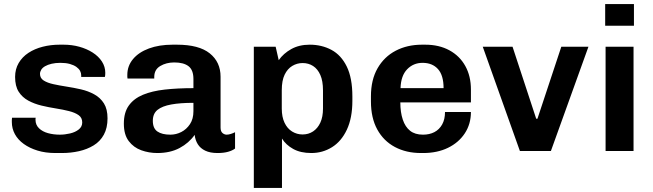

<svg xmlns="http://www.w3.org/2000/svg" viewBox="-20 -740 3198 941"><path d="M251 10Q203 10 164 -2Q125 -14 96.5 -34.5Q68 -55 53 -82.5Q38 -110 38 -142Q38 -148 38 -152Q38 -156 39 -163H155Q154 -160 154 -157.5Q154 -155 154 -153Q154 -128 171 -111.5Q188 -95 215 -87.5Q242 -80 273 -80Q298 -80 323.5 -86Q349 -92 366 -105.5Q383 -119 383 -140Q383 -163 365.5 -175.5Q348 -188 318.5 -195.5Q289 -203 254 -208.5Q219 -214 183.5 -222.5Q148 -231 118.5 -247Q89 -263 71.5 -290.5Q54 -318 54 -363Q54 -401 71.5 -431Q89 -461 119.5 -481Q150 -501 189.5 -511Q229 -521 272 -521H292Q332 -521 368.5 -511Q405 -501 434 -482.5Q463 -464 479.5 -438.5Q496 -413 496 -383Q496 -378 495.5 -371.5Q495 -365 494 -363H378V-371Q378 -382 372.5 -392.5Q367 -403 354.5 -412Q342 -421 322.5 -426.5Q303 -432 276 -432Q252 -432 233 -427.5Q214 -423 201 -415.5Q188 -408 182 -398Q176 -388 176 -378Q176 -357 194 -345.5Q212 -334 241.5 -327.5Q271 -321 306.5 -315.5Q342 -310 377 -302Q412 -294 442 -277.5Q472 -261 489.5 -233Q507 -205 507 -160Q507 -113 489 -80Q471 -47 439 -27.5Q407 -8 367 1Q327 10 283 10Z M751 10Q710 10 672.5 -3.5Q635 -17 611 -48.5Q587 -80 587 -134Q587 -189 611.5 -223Q636 -257 680.5 -275.5Q725 -294 787.5 -301Q850 -308 928 -308V-353Q928 -397 904 -415.5Q880 -434 834 -434Q795 -434 765.5 -416.5Q736 -399 736 -363V-355H605Q604 -358 604 -363.5Q604 -369 604 -373Q604 -417 632 -450.5Q660 -484 710 -502.5Q760 -521 826 -521H847Q955 -521 1008 -478.5Q1061 -436 1061 -364V-115Q1061 -96 1070.5 -88Q1080 -80 1091 -80Q1100 -80 1111 -83.5Q1122 -87 1132 -92V-12Q1119 -2 1097.5 4Q1076 10 1046 10Q1010 10 986 -1.5Q962 -13 949.5 -33Q937 -53 934 -79Q906 -39 860 -14.5Q814 10 751 10ZM815 -80Q843 -80 868.5 -93Q894 -106 911 -131.5Q928 -157 928 -195V-236Q864 -236 819.5 -228Q775 -220 752 -201.5Q729 -183 729 -148Q729 -111 751.5 -95.5Q774 -80 815 -80Z M1224 181V-511H1331L1346 -445Q1369 -478 1407.5 -499.5Q1446 -521 1498 -521Q1557 -521 1604.5 -495.5Q1652 -470 1679.5 -414Q1707 -358 1707 -267V-246Q1707 -162 1680 -104.5Q1653 -47 1607 -18.5Q1561 10 1506 10Q1453 10 1417 -10Q1381 -30 1362 -61V181ZM1463 -81Q1492 -81 1514.5 -96Q1537 -111 1550 -139Q1563 -167 1563 -208V-297Q1563 -343 1550 -372.5Q1537 -402 1514.5 -416.5Q1492 -431 1463 -431Q1436 -431 1412.5 -417Q1389 -403 1375 -374Q1361 -345 1361 -298V-208Q1361 -167 1374.5 -138.5Q1388 -110 1411.5 -95.5Q1435 -81 1463 -81Z M2043 10Q1971 10 1915.5 -19.5Q1860 -49 1829 -105.5Q1798 -162 1798 -243V-268Q1798 -349 1830.5 -405.5Q1863 -462 1919.5 -491.5Q1976 -521 2048 -521H2064Q2132 -521 2182.5 -493.5Q2233 -466 2260.5 -416.5Q2288 -367 2288 -301V-238H1942Q1942 -190 1954 -154Q1966 -118 1990 -99Q2014 -80 2053 -80Q2085 -80 2109 -92.5Q2133 -105 2147 -130Q2161 -155 2161 -191H2288Q2288 -132 2258 -86.5Q2228 -41 2175.5 -15.5Q2123 10 2054 10ZM1943 -308H2154Q2154 -371 2126.5 -401.5Q2099 -432 2051 -432Q2006 -432 1975.5 -400.5Q1945 -369 1943 -308Z M2528 0 2346 -511H2492L2608 -158H2614L2731 -511H2864L2680 0Z M2948 0V-511H3085V0ZM2946 -614V-720H3087V-614Z"/></svg>

Font: Chivo Medium SemiBold
Style: Regular
Weight: 600
Version: Version 2.002